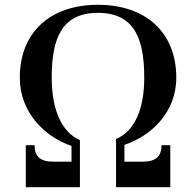

<svg xmlns="http://www.w3.org/2000/svg" viewBox="-20 -780 816 800"><path d="M124 -175H87.5V0H313V-196C235.5 -230 195.5 -325 195.5 -456.5C195.5 -613 233 -726.5 388 -726.5C543.5 -726.5 581 -613 581 -456.5C581 -325 541.5 -234.5 463.5 -200.5V0H689.5V-175H653C653 -128 628 -106.5 576.5 -106.5H498.5V-176.5C607 -212.5 714.5 -309 714.5 -456.5C714.5 -644.5 588 -760 388 -760C188.5 -760 62.5 -644.5 62.5 -456.5C62.5 -309 169.5 -208.5 278 -172V-106.5H200C148.5 -106.5 124 -128 124 -175Z"/></svg>

Font: Bodoni* 06pt Medium
Style: Regular
Weight: 500
Version: Version 2.3